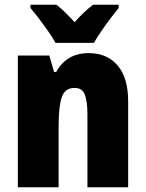

<svg xmlns="http://www.w3.org/2000/svg" viewBox="-20 -879 611 806"><path d="M353 -656Q429 -656 473.5 -604.5Q518 -553 518 -453V-93H347V-399Q347 -454 336 -482Q325 -510 293 -510Q253 -510 239.5 -471.5Q226 -433 226 -343V-93H55V-646H187L207 -577H216Q259 -656 353 -656ZM213 -699Q203 -718 183.5 -746Q164 -774 143.5 -801Q123 -828 108 -845V-859H217Q235 -845 253 -827.5Q271 -810 293 -786Q315 -810 334 -828Q353 -846 371 -859H478V-845Q463 -827 443 -800.5Q423 -774 404.5 -747Q386 -720 374 -699Z"/></svg>

Font: Noto Sans Kannada UI Condensed Black
Style: Regular
Weight: 900
Width: 3
Designer: Jelle Bosma - Monotype Design Team
Foundry: Monotype Imaging Inc.
Version: Version 2.005; ttfautohint (v1.8.4.7-5d5b)